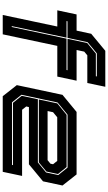

<svg xmlns="http://www.w3.org/2000/svg" viewBox="287 -1077 790 1404"><g transform="rotate(90 682.0 -375.0)"><path d="M89.5 0 174 -399H55.5L85.5 -540H204L227 -647L351.5 -750H614.5L587 -618.5H384.5L357.5 -596L345.5 -540H570L540 -399H315.5L231 0ZM171 -66H177.5L262.5 -466.5H492L493.5 -473.5H264L294.5 -617.5L371.5 -681H537.5L539 -688H370L288.5 -620.5L257 -473.5H135.5L134 -466.5H255.5Z M1255.5 -540 1336.5 -437 1306 -294.5 1181.5 -191.5H763L758.5 -172L782.5 -141.5H1266.5L1236.5 0H683.5L602.5 -103L673.5 -437L798.5 -540ZM1205.5 -474H818.5L729.5 -401L673 -137L728 -68H1186L1187.5 -75H732L680.5 -139L706 -257H1168L1241 -317L1260 -406ZM1201.5 -467 1252.5 -404 1234.5 -319.5 1167.5 -264H707.5L736 -399L819.5 -467ZM1156.5 -398.5H837.5L800.5 -368L792 -328H1151.5L1177 -349L1181 -368Z"/></g></svg>

Font: Tourney Expanded ExtraBold
Style: Italic
Weight: 800
Width: 7
Italic angle: -12°
Designer: Tyler Finck
Foundry: Etcetera Type Co
Version: Version 1.010; ttfautohint (v1.8.3)